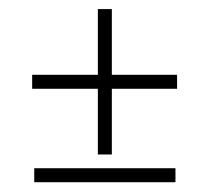

<svg xmlns="http://www.w3.org/2000/svg" viewBox="-20 -516 449 412"><path d="M190 -184.5V-325.5H49V-355.5H190V-496.5H220V-355.5H360V-325.5H220V-184.5ZM53.5 -125V-155H356.5V-125Z"/></svg>

Font: Imbue 10pt Thin
Style: Regular
Weight: 100
Designer: Tyler Finck
Foundry: Etcetera Type Company
Version: Version 1.102; ttfautohint (v1.8.3)